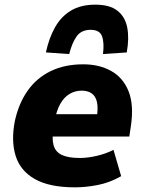

<svg xmlns="http://www.w3.org/2000/svg" viewBox="-20 -793 621 824"><path d="M302 11Q192 11 129.5 -24.5Q67 -60 47 -124.5Q27 -189 44 -275Q61 -351 99.5 -405Q138 -459 198 -488Q258 -517 337 -517Q406 -517 457 -488.5Q508 -460 531.5 -402Q555 -344 542 -254L535 -207H182L197 -303H408L395 -287Q402 -330 396 -355.5Q390 -381 373 -392.5Q356 -404 330 -404Q302 -404 278 -389.5Q254 -375 238 -346Q222 -317 214 -272L210 -243Q202 -198 210 -169.5Q218 -141 245.5 -128Q273 -115 323 -115Q357 -115 397 -124.5Q437 -134 467 -150L500 -37Q451 -9 399.5 1Q348 11 302 11ZM277 -561 177 -568Q190 -629 216 -675.5Q242 -722 284.5 -747.5Q327 -773 389 -773Q451 -773 484 -747Q517 -721 526 -675Q535 -629 524 -568L422 -561Q428 -609 418 -637Q408 -665 369 -665Q329 -665 309 -637Q289 -609 277 -561Z"/></svg>

Font: Nunito Sans 7pt SemiCondensed Black
Style: Italic
Weight: 900
Width: 4
Italic angle: -9°
Designer: Vernon Adams
Foundry: Vernon Adams
Version: Version 3.101;gftools[0.9.27]